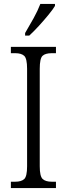

<svg xmlns="http://www.w3.org/2000/svg" viewBox="-20 -951 338 971"><path d="M35 0V-32H57Q88 -32 102.5 -45.5Q117 -59 117 -110V-603Q117 -655 102.5 -668.5Q88 -682 57 -682H35V-714H263V-682H242Q209 -682 195 -668.5Q181 -655 181 -603V-110Q181 -60 195.5 -46Q210 -32 242 -32H263V0ZM107 -784Q129 -821 150 -859Q171 -897 184 -931H258V-921Q248 -904 225.5 -876.5Q203 -849 177 -820.5Q151 -792 128 -771H107Z"/></svg>

Font: Noto Serif Lao Condensed Light
Style: Regular
Weight: 300
Width: 3
Designer: Monotype Design Team
Foundry: Monotype Imaging Inc.
Version: Version 2.003; ttfautohint (v1.8.4.7-5d5b)